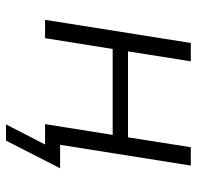

<svg xmlns="http://www.w3.org/2000/svg" viewBox="-28 -497 655 639"><g transform="rotate(90 299.5 -177.5)"><path d="M394 130 461 0H395L404 -50H540L448 130ZM46 0 123 -485H184L151 -276H437L470 -485H531L454 0H393L429 -225H143L107 0Z"/></g></svg>

Font: Nunito Sans 12pt Light
Style: Italic
Weight: 300
Italic angle: -9°
Designer: Vernon Adams
Foundry: Vernon Adams
Version: Version 3.101;gftools[0.9.27]